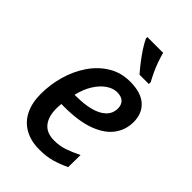

<svg xmlns="http://www.w3.org/2000/svg" viewBox="-230 -855 955 955"><g transform="rotate(45 247.0 -378.0)"><path d="M236 10Q177 10 134 -14Q91 -38 68.5 -83Q46 -128 46 -192Q46 -257 64 -320.5Q82 -384 117 -435.5Q152 -487 202.5 -518Q253 -549 317 -549Q394 -549 433 -514Q472 -479 472 -419Q472 -364 440.5 -321Q409 -278 343 -253Q277 -228 173 -228H154Q153 -219 152.5 -210.5Q152 -202 152 -194Q152 -138 178 -106Q204 -74 257 -74Q295 -74 327.5 -85Q360 -96 401 -116L400 -30Q362 -12 324.5 -1Q287 10 236 10ZM179 -307Q235 -307 277.5 -318Q320 -329 344.5 -352.5Q369 -376 369 -412Q369 -436 354.5 -451Q340 -466 309 -466Q281 -466 253 -447Q225 -428 202.5 -392.5Q180 -357 168 -307ZM326 -606Q309 -625 288 -652Q267 -679 249 -706.5Q231 -734 221 -756V-766H332Q338 -743 347 -717Q356 -691 367.5 -666.5Q379 -642 392 -618L391 -606Z"/></g></svg>

Font: Noto Sans Display Medium
Style: Italic
Weight: 500
Italic angle: -12°
Designer: Monotype Design Team
Foundry: Monotype Imaging Inc.
Version: Version 2.003